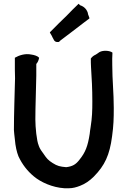

<svg xmlns="http://www.w3.org/2000/svg" viewBox="-20 -1013 680 1021"><path d="M59 -272C62 -235 69 -205 78 -182C98 -139 125 -104 160 -75C197 -44 259 -16 322 -12H348C366 -12 386 -17 406 -25C432 -35 456 -51 479 -74C537 -133 563 -188 576 -288C584 -346 585 -382 585 -439C585 -519 577 -588 577 -666C576 -694 577 -709 578 -734V-732L577 -734C563 -744 529 -747 509 -736L490 -723C481 -719 471 -713 464 -703L463 -702V-703C463 -687 463 -672 464 -657C468 -598 471 -538 471 -475C471 -423 470 -389 462 -338C460 -325 458 -313 457 -301C447 -236 434 -202 402 -163C383 -138 365 -128 332 -124C299 -127 285 -130 260 -146C236 -161 228 -171 213 -193C202 -208 192 -221 186 -238V-239C175 -263 168 -337 168 -378C168 -449 172 -540 173 -611V-673C179 -679 185 -690 188 -705L187 -707C180 -715 162 -721 146 -723C113 -730 80 -718 61 -707L59 -706V-643C59 -628 60 -613 60 -597C58 -511 54 -408 54 -322C55 -310 56 -294 59 -272ZM418 -980C413 -983 409 -984 406 -985L398 -993L395 -990C374 -971 355 -950 335 -930C305 -902 275 -871 247 -843L245 -840L254 -825C258 -816 262 -809 266 -802V-801C275 -786 288 -790 292 -790H294L298 -795C302 -798 303 -799 303 -799C344 -831 389 -863 429 -895C438 -902 446 -907 453 -913L456 -916L448 -938C447 -953 435 -971 418 -980Z"/></svg>

Font: Hussar Pisanka
Style: Sbd
Weight: 600
Designer: Robert Jablonski
Foundry: Cannot Into Space Fonts
Version: Version 1.070